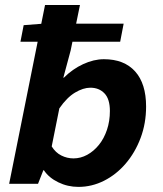

<svg xmlns="http://www.w3.org/2000/svg" viewBox="-20 -720 640 752"><path d="M287.3 12Q245.1 12 208.3 -6Q171.4 -23.9 152 -53.1H149.7L128.9 0H15.8L156.4 -700.5H293.2L256.7 -522.2L228.1 -415.9H230.4Q263.8 -449.5 305.6 -468.8Q347.4 -488.1 387 -488.1Q466.2 -488.1 509.2 -440.3Q552.2 -392.5 552.2 -302.7Q552.2 -236.8 530.6 -179.4Q509 -122.1 472.1 -79.1Q435.3 -36.2 387.5 -12.1Q339.7 12 287.3 12ZM267.8 -99.6Q295.8 -99.6 321.5 -113.6Q347.3 -127.7 367.5 -152.7Q387.6 -177.7 399 -211.7Q410.4 -245.7 410.4 -285.2Q410.4 -332.3 389.1 -354.4Q367.9 -376.5 333.9 -376.5Q306 -376.5 273.8 -357.3Q241.7 -338 212.4 -295.5L182.5 -146.5Q197.6 -122.2 220.3 -110.9Q242.9 -99.6 267.8 -99.6ZM60.1 -556.6 72.7 -621.4 150.3 -627.4H464.3L450.7 -556.6Z"/></svg>

Font: SourceCodeVF
Style: Italic
Weight: 200
Italic angle: -11°
Monospace: yes
Designer: Paul D. Hunt, Teo Tuominen
Foundry: Adobe
Version: Version 1.026;hotconv 1.1.0;makeotfexe 2.6.0